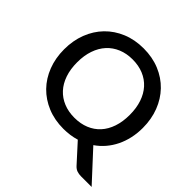

<svg xmlns="http://www.w3.org/2000/svg" viewBox="-219 -913 1242 1242"><g transform="rotate(45 402.0 -292.0)"><path d="M161.5 -360Q161.5 -297.5 178.5 -248Q195.5 -198.5 227 -164.2Q258.5 -130 303 -111.8Q347.5 -93.5 402.5 -93.5Q458 -93.5 502.5 -111.8Q547 -130 578.2 -164.2Q609.5 -198.5 626.2 -248Q643 -297.5 643 -360Q643 -422 626.2 -471.5Q609.5 -521 578.2 -555.5Q547 -590 502.5 -608.5Q458 -627 402.5 -627Q347.5 -627 303 -608.5Q258.5 -590 227 -555.5Q195.5 -521 178.5 -471.5Q161.5 -422 161.5 -360ZM798 144H702Q680.5 144 664 138.2Q647.5 132.5 633.5 117.5L518.5 -9Q464.5 7.5 402.5 7.5Q322 7.5 255.8 -20Q189.5 -47.5 142 -96.2Q94.5 -145 68.5 -212.5Q42.5 -280 42.5 -360Q42.5 -440 68.5 -507.5Q94.5 -575 142 -624Q189.5 -673 255.8 -700.5Q322 -728 402.5 -728Q483.5 -728 549.8 -700.5Q616 -673 663.2 -624Q710.5 -575 736.5 -507.5Q762.5 -440 762.5 -360Q762.5 -310.5 752.5 -265.8Q742.5 -221 723.5 -182.2Q704.5 -143.5 677 -111.2Q649.5 -79 614.5 -55Z"/></g></svg>

Font: TypoPRO Lato
Style: Regular
Weight: 600
Designer: Lukasz Dziedzic with Adam Twardoch and Botio Nikoltchev
Foundry: tyPoland Lukasz Dziedzic
Version: Version 2.010; 2014-09-01; http://www.latofonts.com/